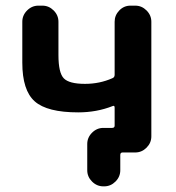

<svg xmlns="http://www.w3.org/2000/svg" viewBox="-20 -540 625 680"><path d="M257 -142Q147 -142 103 -181Q59 -220 59 -318V-463Q59 -486 76 -503Q93 -520 116 -520H130Q153 -520 170 -503Q187 -486 187 -463V-345Q187 -282 206 -262.5Q225 -243 281 -243Q333 -243 378 -263Q386 -266 386 -275V-463Q386 -486 402.5 -503Q419 -520 442 -520H459Q482 -520 499 -503Q516 -486 516 -463V-57Q516 -34 499 -17Q482 0 459 0H432H414Q406 0 406 9V63Q406 86 389 103Q372 120 349 120H346Q323 120 306 103Q289 86 289 63V-30Q289 -53 306 -70Q323 -87 346 -87H377Q386 -87 386 -95V-159Q386 -168 378 -164Q322 -142 257 -142Z"/></svg>

Font: Rounded Mplus 1c Bold
Style: Bold
Weight: 700
Version: Version 1.059.20150529